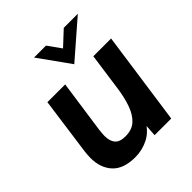

<svg xmlns="http://www.w3.org/2000/svg" viewBox="-196 -821 955 955"><g transform="rotate(-45 282.0 -343.5)"><path d="M205 10Q123 10 83.5 -32.5Q44 -75 44 -146Q44 -157 45 -167Q46 -177 47 -188L89 -493H214L174 -213Q173 -202 172 -192Q171 -182 171 -173Q171 -137 187.5 -117.5Q204 -98 244 -98Q290 -98 317.5 -123.5Q345 -149 361 -194.5Q377 -240 385 -300L412 -493H537L467 0H350L357 -107L375 -93Q344 -36 299.5 -13Q255 10 205 10ZM317 -532 199 -697H283L333 -627L408 -697H507Z"/></g></svg>

Font: Hanken Grotesk
Style: Bold Italic
Weight: 700
Italic angle: -8°
Designer: Alfredo Marco Pradil
Foundry: Hanken Design Co.
Version: Version 3.013